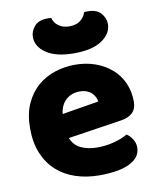

<svg xmlns="http://www.w3.org/2000/svg" viewBox="-84 -796 717 877"><g transform="rotate(-10 274.5 -357.5)"><path d="M198 -176Q212 -140 245 -125.5Q278 -111 319 -111Q361 -111 399 -121.5Q437 -132 460 -146Q476 -136 487 -118Q498 -100 498 -80Q498 -55 484 -37Q470 -19 444.5 -7Q419 5 384 10.5Q349 16 307 16Q248 16 197.5 -0.5Q147 -17 110 -50Q73 -83 52 -133Q31 -183 31 -250Q31 -316 52.5 -363.5Q74 -411 109.5 -441.5Q145 -472 190 -486.5Q235 -501 282 -501Q335 -501 378.5 -485Q422 -469 453.5 -441Q485 -413 502 -374Q519 -335 519 -289Q519 -255 500 -237Q481 -219 447 -214ZM283 -377Q245 -377 219.5 -354Q194 -331 189 -289L359 -317Q358 -327 353 -337.5Q348 -348 339 -357Q330 -366 316 -371.5Q302 -377 283 -377ZM290 -678Q321 -678 340.5 -693Q360 -708 366 -730Q371 -731 375 -731Q379 -731 384 -731Q425 -731 444.5 -708Q464 -685 464 -659Q464 -614 419 -583.5Q374 -553 290 -553Q206 -553 161 -583.5Q116 -614 116 -659Q116 -685 135.5 -708Q155 -731 196 -731Q201 -731 205 -731Q209 -731 214 -730Q219 -708 239 -693Q259 -678 290 -678Z"/></g></svg>

Font: Baloo Tammudu 2 ExtraBold
Style: Regular
Weight: 800
Designer: Maithili Shingre, Omkar Shende and Ek Type
Foundry: Ek Type
Version: Version 1.640;hotconv 1.0.111;makeotfexe 2.5.65597; ttfautoh